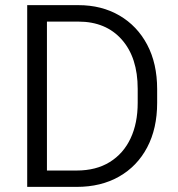

<svg xmlns="http://www.w3.org/2000/svg" viewBox="-20 -731 696 751"><path d="M279.8 0H86.4V-710.9H286.6Q377.4 -710.9 447 -670.4Q516.6 -629.9 555.7 -556.2Q594.7 -482.4 594.7 -382.3V-328.6Q594.7 -228.5 555.7 -154.5Q516.6 -80.6 445.8 -40.3Q375 0 279.8 0ZM286.6 -646.5H163.6V-64H279.8Q356 -64 409.4 -97.2Q462.9 -130.4 490.7 -189.7Q518.6 -249 518.6 -328.6V-383.3Q518.6 -505.9 456.3 -576.2Q394 -646.5 286.6 -646.5Z"/></svg>

Font: Vazirmatn UI FD Light
Style: Regular
Weight: 300
Designer: Saber Rastikerdar
Foundry: Saber Rastikerdar
Version: Version 33.003